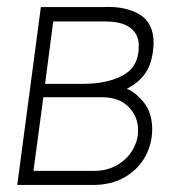

<svg xmlns="http://www.w3.org/2000/svg" viewBox="-20 -525 530 545"><path d="M274 -505Q335 -508 375.5 -484.5Q416 -461 416 -402Q416 -394 414 -378Q409 -340 391 -315Q373 -290 340 -273Q364 -264 388 -234.5Q412 -205 412 -158Q412 -117 392.5 -81Q373 -45 335 -22.5Q297 0 244 0H29L96 -505ZM374 -394Q374 -428 350 -446Q326 -464 280 -464H131L108 -287H215Q285 -287 329.5 -311.5Q374 -336 374 -394ZM372 -155Q372 -194 345 -221.5Q318 -249 269 -249H103L75 -40H247Q284 -40 312.5 -56.5Q341 -73 356.5 -99.5Q372 -126 372 -155Z"/></svg>

Font: Bellota Light
Style: Italic
Weight: 300
Italic angle: -7.5°
Designer: Kemie Guaida
Foundry: Kemie Guaida
Version: Version 4.001